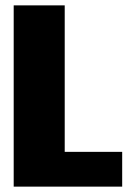

<svg xmlns="http://www.w3.org/2000/svg" viewBox="-20 -695 502 715"><path d="M31 0H435V-129.5H221V-675H31Z"/></svg>

Font: Anybody SemiCondensed ExtraBold
Style: Regular
Weight: 800
Width: 4
Version: Version 1.113;gftools[0.9.25]